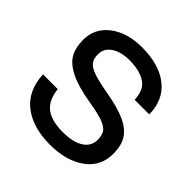

<svg xmlns="http://www.w3.org/2000/svg" viewBox="-151 -650 779 779"><g transform="rotate(45 239.0 -260.0)"><path d="M24 -170H109Q115 -112 148.5 -86.5Q182 -61 246 -61Q304 -61 336.5 -81.5Q369 -102 369 -139Q369 -164 360 -178.5Q351 -193 323 -204Q295 -215 238 -224Q161 -237 117.5 -258.5Q74 -280 57 -310Q40 -340 40 -384Q40 -451 93.5 -491.5Q147 -532 231 -532Q330 -532 386.5 -487Q443 -442 444 -360H360Q358 -415 324 -437Q290 -459 231 -459Q185 -459 154.5 -439.5Q124 -420 124 -385Q124 -360 135 -345.5Q146 -331 174.5 -321Q203 -311 259 -301Q335 -288 377 -268Q419 -248 436.5 -218.5Q454 -189 454 -144Q454 -71 396 -29.5Q338 12 246 12Q148 12 88.5 -33.5Q29 -79 24 -170Z"/></g></svg>

Font: Aspekta 400
Style: Regular
Weight: 400
Designer: Ivo Dolenc
Version: Version 2.000